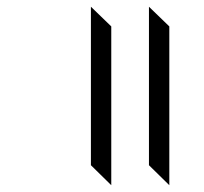

<svg xmlns="http://www.w3.org/2000/svg" viewBox="-20 -590 596 562"><path d="M246.1 -106.4V-570.3L305.7 -512.7V-47.9ZM416 -106.4V-570.3L475.6 -512.7V-47.9Z"/></svg>

Font: Podda
Style: Regular
Weight: 400
Designer: Md. Tanbin Islam Siyam
Foundry: Tanbin Islam Siyam
Version: Version 0.258